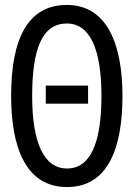

<svg xmlns="http://www.w3.org/2000/svg" viewBox="-20 -746 540 776"><path d="M251 10C419 10 475 -152 475 -358C475 -563 415 -726 250 -726C97 -726 25 -597 25 -359C25 -156 81 10 251 10ZM251 -65C158 -65 110 -168 110 -358C110 -547 150 -651 250 -651C343 -651 390 -549 390 -358C390 -165 344 -65 251 -65ZM165 -327H336V-400H165Z"/></svg>

Font: Noto Sans Mono ExtraCondensed
Style: Regular
Weight: 400
Width: 2
Designer: Monotype Design Team
Foundry: Monotype Imaging Inc.
Version: Version 2.014